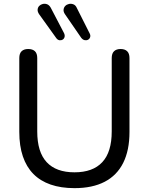

<svg xmlns="http://www.w3.org/2000/svg" viewBox="-20 -966 771 995"><path d="M366 9Q296 9 242.5 -9.5Q189 -28 153 -64.5Q117 -101 98.5 -155.5Q80 -210 80 -282V-665Q80 -689 92 -700.5Q104 -712 126 -712Q149 -712 161 -700.5Q173 -689 173 -665V-285Q173 -178 222 -125.5Q271 -73 366 -73Q461 -73 510 -125.5Q559 -178 559 -285V-665Q559 -689 571 -700.5Q583 -712 605 -712Q627 -712 639 -700.5Q651 -689 651 -665V-282Q651 -187 618.5 -122Q586 -57 522.5 -24Q459 9 366 9ZM401 -770 317 -892Q308 -905 309.5 -916.5Q311 -928 318.5 -935.5Q326 -943 337.5 -945.5Q349 -948 360.5 -943.5Q372 -939 378 -925L445 -792Q450 -782 447 -773Q444 -764 436 -760Q428 -756 418.5 -758Q409 -760 401 -770ZM272 -768 183 -892Q174 -905 175 -916.5Q176 -928 183.5 -935.5Q191 -943 202 -945.5Q213 -948 224 -944Q235 -940 243 -926L312 -794Q317 -783 314.5 -774Q312 -765 304.5 -760.5Q297 -756 288 -757.5Q279 -759 272 -768Z"/></svg>

Font: Nunito ExtraLight Medium
Style: Regular
Weight: 500
Version: Version 3.602